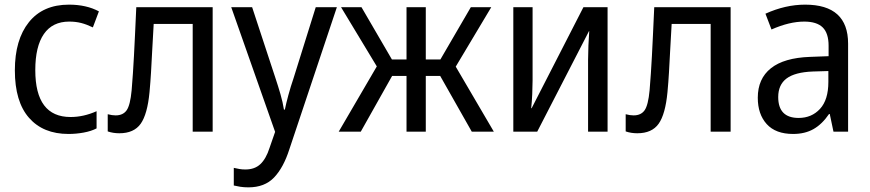

<svg xmlns="http://www.w3.org/2000/svg" viewBox="-20 -567 3746 827"><path d="M275 10Q166 10 105 -59.5Q44 -129 44 -264Q44 -396 104.5 -471.5Q165 -547 277 -547Q352 -547 406 -518L380 -449Q353 -462 329.5 -468Q306 -474 278 -474Q206 -474 169 -420.5Q132 -367 132 -265Q132 -63 284 -63Q340 -63 396 -88V-14Q373 -2 340.5 4Q308 10 275 10Z M494 7Q467 7 444 -1V-75Q463 -70 478 -70Q510 -70 525.5 -92Q541 -114 547 -178Q550 -216 552.5 -251Q555 -286 557 -326Q559 -366 561.5 -416.5Q564 -467 567 -536H896V0H810V-464H642Q638 -398 635.5 -348Q633 -298 630.5 -255.5Q628 -213 624 -170Q615 -75 586 -34Q557 7 494 7Z M1050 240Q1031 240 1015 237.5Q999 235 987 232V156Q1000 159 1011.5 161Q1023 163 1037 163Q1077 163 1101.5 140Q1126 117 1141 70L1165 1L976 -536H1066L1166 -232Q1178 -196 1188 -161.5Q1198 -127 1203 -95H1207Q1212 -120 1222 -157Q1232 -194 1245 -232L1340 -536H1431L1226 77Q1201 155 1160.5 197.5Q1120 240 1050 240Z M1439 0 1603 -281 1449 -536H1537L1668 -311H1731V-536H1814V-311H1877L2008 -536H2096L1943 -280L2107 0H2012L1876 -240H1814V0H1731V-240H1669L1534 0Z M2191 0V-536H2274V-220Q2274 -197 2272.5 -162Q2271 -127 2268 -101H2270L2493 -536H2597V0H2513V-309Q2513 -335 2514.5 -371.5Q2516 -408 2518 -433H2517L2294 0Z M2725 7Q2698 7 2675 -1V-75Q2694 -70 2709 -70Q2741 -70 2756.5 -92Q2772 -114 2778 -178Q2781 -216 2783.5 -251Q2786 -286 2788 -326Q2790 -366 2792.5 -416.5Q2795 -467 2798 -536H3127V0H3041V-464H2873Q2869 -398 2866.5 -348Q2864 -298 2861.5 -255.5Q2859 -213 2855 -170Q2846 -75 2817 -34Q2788 7 2725 7Z M3396 10Q3321 10 3282.5 -32.5Q3244 -75 3244 -146Q3244 -228 3300.5 -273Q3357 -318 3469 -322L3549 -325V-370Q3549 -424 3523.5 -449Q3498 -474 3444 -474Q3380 -474 3303 -440L3277 -508Q3363 -547 3448 -547Q3633 -547 3633 -379V0H3570L3554 -76H3551Q3521 -32 3484 -11Q3447 10 3396 10ZM3420 -59Q3476 -59 3512 -98Q3548 -137 3548 -214V-261L3481 -259Q3404 -256 3368 -229Q3332 -202 3332 -149Q3332 -59 3420 -59Z"/></svg>

Font: Noto Sans SemiCondensed
Style: Regular
Weight: 400
Width: 4
Designer: Monotype Design Team
Foundry: Monotype Imaging Inc.
Version: Version 2.013; ttfautohint (v1.8.4.7-5d5b)